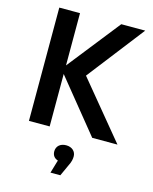

<svg xmlns="http://www.w3.org/2000/svg" viewBox="-139 -790 913 1146"><g transform="rotate(15 318.0 -217.5)"><path d="M82 0H210V-324L473 0H629L341 -349L613 -700H465L210 -377V-700H82ZM286 265H347L379 195C392 170 395 152 395 136C395 106 372 83 335 83C298 83 275 105 275 136C275 160 287 177 310 184Z"/></g></svg>

Font: Chess Sans SemiBold
Style: Regular
Weight: 600
Designer: Wolf Bōese
Foundry: Wolf Bōese
Version: Version 7.223;Glyphs 3.3 (3306)